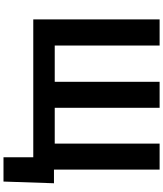

<svg xmlns="http://www.w3.org/2000/svg" viewBox="63 -830 938 1105"><g transform="rotate(90 532.5 -278.0)"><path d="M826.2 -119.1H1035.2L1025.4 171.4H885.7V0H826.2ZM92.3 0V-727.1H242.7V-123.5H451.2V-727.1H601.1V-123.5H807.1V-727.1H956.5V0Z"/></g></svg>

Font: My Font
Style: Bold
Weight: 500
Designer: Rasmus Andersson
Foundry: rsms
Version: Version 0.001